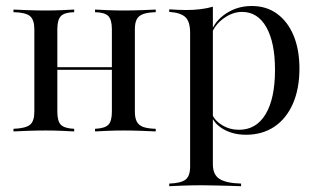

<svg xmlns="http://www.w3.org/2000/svg" viewBox="-20 -447 1090 653"><path d="M303.2 0V-8.9Q336.3 -10.5 348.4 -22.6Q360.5 -34.7 360.5 -66.9V-347.6Q360.5 -379.8 348.4 -392.3Q336.3 -404.8 303.2 -405.6V-414.5Q316.9 -413.7 344.4 -412.5Q371.8 -411.3 400.8 -411.3Q430.6 -411.3 462.5 -412.5Q494.4 -413.7 509.7 -414.5V-405.6Q482.3 -404.8 466.9 -399.2Q451.6 -393.5 445.2 -381.5Q438.7 -369.4 438.7 -347.6V-66.9Q438.7 -46 445.2 -33.5Q451.6 -21 466.9 -15.3Q482.3 -9.7 509.7 -8.9V0Q494.4 -0.8 462.5 -2Q430.6 -3.2 400.8 -3.2Q371.8 -3.2 344.4 -2Q316.9 -0.8 303.2 0ZM25.8 0V-8.9Q66.9 -10.5 81.9 -22.6Q96.8 -34.7 96.8 -66.9V-347.6Q96.8 -379.8 81.9 -392.3Q66.9 -404.8 25.8 -405.6V-414.5Q41.1 -413.7 73 -412.5Q104.8 -411.3 135.5 -411.3Q163.7 -411.3 191.1 -412.5Q218.5 -413.7 232.3 -414.5V-405.6Q199.2 -404.8 187.1 -392.3Q175 -379.8 175 -347.6V-66.9Q175 -34.7 187.1 -22.6Q199.2 -10.5 232.3 -8.9V0Q218.5 -0.8 191.1 -2Q163.7 -3.2 135.5 -3.2Q104.8 -3.2 73 -2Q41.1 -0.8 25.8 0ZM146 -209.7V-218.5H388.7V-209.7Z M555.6 186.3V177.4Q596 175.8 611.3 163.7Q626.6 151.6 626.6 119.4V-335.5Q626.6 -373.4 610.5 -388.7Q594.4 -404 555.6 -406.5V-415.3Q568.5 -414.5 583.1 -413.7Q597.6 -412.9 612.1 -412.9Q665.3 -412.9 704 -424.2V112.1Q704 146.8 726.2 161.3Q748.4 175.8 800 177.4V186.3Q786.3 185.5 764.5 185.1Q742.7 184.7 717.3 183.9Q691.9 183.1 667.7 183.1Q631.5 183.1 601.2 184.3Q571 185.5 555.6 186.3ZM816.9 11.3Q773.4 11.3 741.1 -6.9Q708.9 -25 698.4 -54L700 -61.3Q709.7 -37.1 735.5 -21.4Q761.3 -5.6 792.7 -5.6Q851.6 -5.6 883.5 -58.9Q915.3 -112.1 915.3 -209.7Q915.3 -302.4 885.9 -354.4Q856.5 -406.5 803.2 -406.5Q771 -406.5 740.3 -384.3Q709.7 -362.1 698.4 -329L696.8 -335.5Q709.7 -375 748.4 -400.8Q787.1 -426.6 836.3 -426.6Q886.3 -426.6 922.6 -400Q958.9 -373.4 978.6 -325.8Q998.4 -278.2 998.4 -213.7Q998.4 -144.4 975.8 -93.5Q953.2 -42.7 912.5 -15.7Q871.8 11.3 816.9 11.3Z"/></svg>

Font: Playfair 144pt
Style: Regular
Weight: 400
Designer: Claus Eggers Sørensen
Foundry: Claus Eggers Sørensen
Version: Version 2.001;gftools[0.9.30]